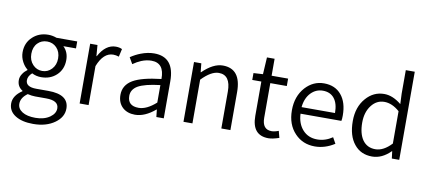

<svg xmlns="http://www.w3.org/2000/svg" viewBox="-86 -1127 3806 1708"><g transform="rotate(10 1816.5 -272.5)"><path d="M114 213Q52 174 52 105Q52 34 132 -19V-23Q83 -53 83 -112Q83 -143 103 -171Q118 -194 143 -212V-216Q114 -239 95 -275Q73 -316 73 -361Q73 -447 132 -501Q189 -554 273 -554Q310 -554 348 -540H535V-477H421Q468 -432 468 -360Q468 -275 411 -222Q356 -171 273 -171Q228 -171 190 -191Q154 -160 154 -123Q154 -62 250 -62H358Q544 -62 544 66Q544 142 471 195Q394 251 275 251Q174 251 114 213ZM358 -264Q394 -302 394 -361Q394 -421 358 -458Q324 -493 273 -493Q221 -493 187 -458Q152 -422 152 -361Q152 -302 188 -264Q223 -227 273 -227Q323 -227 358 -264ZM416 158Q464 124 464 78Q464 7 351 7H252Q221 7 183 -2Q124 40 124 95Q124 140 167 167Q210 194 286 194Q364 194 416 158Z M652 -540H718L726 -441H729Q790 -554 882 -554Q915 -554 939 -542L923 -471Q896 -480 872 -480Q783 -480 733 -352V0H652Z M1041 -26Q996 -68 996 -139Q996 -227 1077 -275Q1155 -321 1331 -341Q1333 -486 1216 -486Q1172 -486 1125 -467Q1089 -452 1052 -426L1019 -483Q1064 -513 1109 -530Q1171 -554 1229 -554Q1412 -554 1412 -335V0H1345L1338 -66H1335Q1242 13 1153 13Q1084 13 1041 -26ZM1331 -128V-286Q1192 -270 1131 -235Q1075 -201 1075 -144Q1075 -53 1175 -53Q1247 -53 1331 -128Z M1590 -540H1656L1664 -461H1667Q1762 -554 1849 -554Q2014 -554 2014 -343V0H1932V-333Q1932 -483 1825 -483Q1756 -483 1671 -395V0H1590Z M2210 -163V-473H2128V-535L2213 -540L2222 -693H2291V-540H2440V-473H2291V-160Q2291 -54 2376 -54Q2403 -54 2439 -68L2455 -7Q2395 13 2359 13Q2210 13 2210 -163Z M2597 -62Q2522 -140 2522 -269Q2522 -396 2596 -478Q2666 -554 2763 -554Q2864 -554 2920 -486Q2976 -419 2976 -301Q2976 -269 2972 -252H2603Q2607 -162 2657 -107Q2707 -52 2788 -52Q2860 -52 2925 -96L2955 -42Q2869 13 2778 13Q2668 13 2597 -62ZM2904 -311Q2904 -397 2867 -443Q2831 -488 2764 -488Q2702 -488 2657 -442Q2610 -393 2602 -311Z M3133 -61Q3072 -135 3072 -269Q3072 -396 3143 -477Q3210 -554 3307 -554Q3384 -554 3462 -490L3458 -584V-796H3539V0H3472L3464 -65H3462Q3384 13 3295 13Q3192 13 3133 -61ZM3458 -133V-425Q3390 -485 3320 -485Q3250 -485 3204 -425Q3157 -364 3157 -270Q3157 -170 3197 -113Q3238 -56 3312 -56Q3386 -56 3458 -133Z"/></g></svg>

Font: Noto Sans CJK KR DemiLight
Style: Regular
Weight: 350
Designer: Ryoko NISHIZUKA à€õÀ (kana & ideographs); Paul D. Hunt (Latin, Greek & Cyrillic); Wenlong ZHANG NG  (bopomofo); Sandoll 
Foundry: Adobe Systems Incorporated
Version: Version 1.004 April 21, 2017